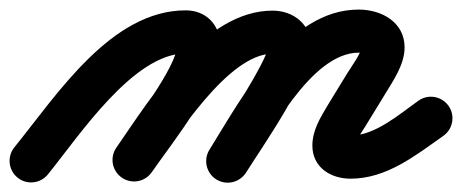

<svg xmlns="http://www.w3.org/2000/svg" viewBox="-59 -324 965 401"><path d="M-22.3 47C-3 62.6 25.3 59.6 41 40.3C107.3 -41.6 219.7 -212.4 328.9 -212.4C330.7 -212.4 325.3 -213.2 323.6 -214C319.3 -216.1 315.7 -219.5 313.3 -223.5C312.6 -224.7 311 -229.8 311 -229.1C311 -185.3 215.7 -61.3 184 -15.6C169.9 4.8 174.9 32.8 195.4 47C215.8 61.1 243.8 56.1 258 35.6C304.8 -31.9 401 -148.9 401 -229.1C401 -271.5 371.8 -302.4 328.9 -302.4C172.9 -302.4 60.1 -126.3 -29 -16.3C-44.6 3 -41.6 31.3 -22.3 47ZM195.4 47C215.8 61.1 243.8 56.1 258 35.6C308.1 -36.7 417.5 -211.8 510.3 -211.8C513.4 -211.8 504.5 -216.4 502.4 -220.9C501.6 -222.7 501 -228.4 501 -226.5C501 -199.3 400.6 -46.5 378.8 -11.5C365.6 9.6 372 37.3 393.1 50.5C414.2 63.6 441.9 57.2 455.1 36.1C489.2 -18.5 591 -161.7 591 -226.5C591 -272.5 554.2 -301.8 510.3 -301.8C367.2 -301.8 256.9 -120.8 184 -15.6C169.9 4.8 174.9 32.8 195.4 47ZM392.7 50.7C413.8 63.8 441.6 57.5 454.7 36.4C502.3 -39.6 590.3 -214 690.2 -214C702.1 -214 703.8 -208.3 698.7 -216.1C696.3 -219.8 696 -227.8 696 -225C696 -213.9 673.7 -183 667.6 -172.9C667.6 -172.9 667.6 -173 667.6 -173C667.6 -173 667.6 -173.1 667.6 -173.1C653.6 -150.2 639.6 -127.4 625.6 -104.5C625.6 -104.5 625.5 -104.4 625.5 -104.2C625.4 -104.1 625.3 -104 625.3 -104C609.7 -77.7 593.4 -51.5 593.4 -20C593.4 25.5 631.5 49.2 673.1 49.2C748.3 49.2 808.4 1 866.9 -40.2C887.2 -54.5 892.1 -82.6 877.8 -102.9C863.5 -123.2 835.4 -128.1 815.1 -113.8C775 -85.5 724.7 -40.8 673.1 -40.8C663.6 -40.8 677 -37.7 681.1 -29.2C682.9 -25.6 683.4 -17.4 683.4 -20C683.4 -30.7 697.6 -49.4 702.7 -58.1C702.7 -58.1 702.6 -57.9 702.5 -57.8C702.5 -57.6 702.4 -57.5 702.4 -57.5C716.4 -80.3 730.4 -103.2 744.4 -126C744.4 -126 744.4 -126.1 744.4 -126.1C744.4 -126.1 744.4 -126.1 744.4 -126.1C762.3 -155.5 786 -189.3 786 -225C786 -278 737.5 -304 690.2 -304C542 -304 447.2 -121.3 378.5 -11.4C365.3 9.7 371.7 37.5 392.7 50.7Z"/></svg>

Font: FRB American Cursive Guidelines Arrows Black
Style: Bold Italic
Weight: 900
Italic angle: -25°
Version: Version 2.0;Modular Font Editor K font №1